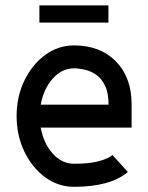

<svg xmlns="http://www.w3.org/2000/svg" viewBox="-20 -702 561 728"><path d="M134.3 -305.2H391.6Q391.6 -349.6 378.4 -377Q365.2 -404.3 344.7 -418.5Q324.2 -432.6 301.8 -437.7Q279.3 -442.9 260.7 -442.9Q214.8 -442.9 180.2 -404.3Q145.5 -365.7 134.3 -305.2ZM479 -218.3H134.3Q145.5 -157.7 180.2 -119.4Q214.8 -81.1 260.7 -81.1Q320.8 -81.1 356.7 -91.3Q392.6 -101.6 406.2 -114.3L464.8 -49.8Q397.9 6.3 260.7 6.3Q200.7 6.3 151.4 -29.8Q102.1 -65.9 72.5 -127Q43 -188 43 -261.7Q43 -335.9 72.5 -396.7Q102.1 -457.5 151.4 -493.7Q200.7 -529.8 260.7 -529.8Q360.4 -529.8 419.7 -469Q479 -408.2 479 -306.6ZM129.4 -681.6H391.1V-616.2H129.4Z"/></svg>

Font: Qaz
Style: Regular
Weight: 400
Designer: GGBotNet
Foundry: f0n7
Version: 0.70